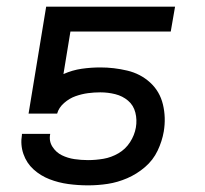

<svg xmlns="http://www.w3.org/2000/svg" viewBox="-20 -550 616 578"><path d="M245 8Q275 8 304.5 3.5Q334 -1 363 -13.5Q392 -26 416.5 -47Q441 -68 454.5 -96.5Q468 -125 473 -154Q480 -196 470.5 -235.5Q461 -275 432 -301.5Q403 -328 363 -337.5Q323 -347 282 -347Q254 -347 226 -343Q198 -339 171 -327L192 -455H494L507 -530H119L66 -208H152Q157 -226 173 -240Q189 -254 207.5 -260.5Q226 -267 244.5 -269.5Q263 -272 282 -272Q305 -272 327 -266.5Q349 -261 365.5 -247Q382 -233 387.5 -211Q393 -189 389 -166Q385 -143 371.5 -122Q358 -101 336.5 -88.5Q315 -76 291.5 -72Q268 -68 245 -68Q224 -68 204 -71Q184 -74 166.5 -82.5Q149 -91 138 -108Q127 -125 131 -146V-147H46V-144Q41 -114 50.5 -86.5Q60 -59 81 -40Q102 -21 129 -10.5Q156 0 185.5 4Q215 8 245 8Z"/></svg>

Font: Iosevka Sparkle Oblique
Style: Regular
Weight: 400
Italic angle: -9°
Designer: Belleve Invis
Foundry: Belleve Invis
Version: Version 4.5.0; ttfautohint (v1.8.3)